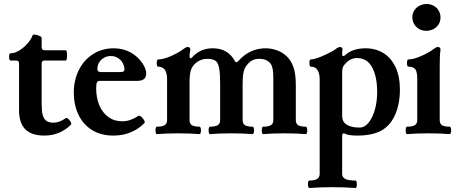

<svg xmlns="http://www.w3.org/2000/svg" viewBox="-20 -666 2279 959"><path d="M75.2 -113.8V-349.1Q75.2 -363.8 60.1 -363.8H33.2Q25.4 -363.8 25.4 -381.8Q25.4 -399.9 33.2 -399.9Q52.7 -399.9 75.2 -413.3Q97.7 -426.8 116.5 -447.8Q135.3 -468.8 143.1 -490.2Q145 -493.7 150.4 -493.7Q154.3 -493.7 164.1 -491.2Q175.8 -487.8 181.9 -484.4Q188 -481 188 -476.1V-430.2Q188 -415 203.1 -415H308.1Q314.9 -415 314.9 -389.6Q314.9 -363.8 308.1 -363.8H203.1Q188 -363.8 188 -349.1V-146Q188 -112.8 192.9 -93Q197.8 -73.2 210.7 -63.2Q223.6 -53.2 247.1 -53.2Q276.9 -53.2 308.1 -75.7Q310.5 -77.1 311.5 -77.1Q317.9 -77.1 326.9 -65.9Q335.9 -54.7 335.9 -47.4Q335.9 -44.9 335 -43.9Q279.8 11.2 201.2 11.2Q75.2 11.2 75.2 -113.8Z M348.6 -203.1Q348.6 -267.1 374.5 -317.6Q400.4 -368.2 445.8 -396.5Q491.2 -424.8 548.3 -424.8Q586.4 -424.8 619.9 -410.2Q653.3 -395.5 678.2 -367.2Q694.8 -347.7 702.6 -330.1Q710.4 -312.5 710.4 -298.8Q710.4 -262.2 666.5 -262.2H478.5Q468.8 -262.2 464.6 -255.1Q460.4 -248 460.4 -224.6Q460.4 -178.2 475.8 -140.9Q491.2 -103.5 520.8 -81.8Q550.3 -60.1 590.3 -60.1Q611.3 -60.1 630.4 -66.7Q649.4 -73.2 670.4 -86.9Q675.8 -90.3 684.8 -83.3Q693.8 -76.2 699.5 -65.9Q705.1 -55.7 701.7 -51.8Q673.8 -22.5 634 -5.6Q594.2 11.2 546.4 11.2Q483.9 11.2 439.2 -16.8Q394.5 -44.9 371.6 -93.8Q348.6 -142.6 348.6 -203.1ZM583.5 -306.2Q601.6 -306.2 601.6 -317.9Q601.6 -336.4 592.5 -352.1Q583.5 -367.7 568.1 -377Q552.7 -386.2 533.7 -386.2Q515.6 -386.2 500 -377.7Q484.4 -369.1 475.3 -354.2Q466.3 -339.4 466.3 -321.3Q466.3 -313.5 470.5 -309.8Q474.6 -306.2 484.4 -306.2Z M1514.6 -14.6Q1514.6 -7.3 1512.7 -1.7Q1510.7 3.9 1507.8 3.9Q1460.4 0 1400.9 0Q1341.3 0 1293.9 3.9Q1291 3.9 1289.3 -1.5Q1287.6 -6.8 1287.6 -14.6Q1287.6 -22.5 1289.3 -27.8Q1291 -33.2 1293.9 -33.2Q1320.3 -33.2 1332.8 -40.5Q1345.2 -47.9 1345.2 -65.9V-268.6Q1345.2 -303.2 1342.3 -319.6Q1339.4 -335.9 1333 -345.7Q1315.4 -372.1 1274.9 -372.1Q1254.9 -372.1 1240.5 -364.7Q1226.1 -357.4 1213.4 -341.3Q1202.1 -327.6 1197 -307.4Q1191.9 -287.1 1191.9 -248.5V-65.9Q1191.9 -47.9 1203.9 -40.5Q1215.8 -33.2 1242.2 -33.2Q1245.1 -33.2 1247.1 -27.6Q1249 -22 1249 -14.6Q1249 -7.3 1247.1 -1.7Q1245.1 3.9 1242.2 3.9Q1194.8 0 1135.3 0Q1075.7 0 1028.3 3.9Q1025.4 3.9 1023.7 -1.5Q1022 -6.8 1022 -14.6Q1022 -22.5 1023.7 -27.8Q1025.4 -33.2 1028.3 -33.2Q1054.7 -33.2 1067.1 -40.5Q1079.6 -47.9 1079.6 -65.9V-246.6Q1079.6 -299.3 1074.7 -324.7Q1069.8 -350.1 1059.6 -359.9Q1045.9 -372.1 1015.6 -372.1Q999.5 -372.1 987.1 -367.9Q974.6 -363.8 961.9 -354.5Q943.4 -340.8 935.1 -320.1Q926.8 -299.3 926.8 -255.9V-65.9Q926.8 -47.9 938.7 -40.5Q950.7 -33.2 977.1 -33.2Q980 -33.2 981.9 -27.6Q983.9 -22 983.9 -14.6Q983.9 -7.3 981.9 -1.7Q980 3.9 977.1 3.9Q929.7 0 870.1 0Q810.5 0 763.2 3.9Q760.3 3.9 758.5 -1.5Q756.8 -6.8 756.8 -14.6Q756.8 -22.5 758.5 -27.8Q760.3 -33.2 763.2 -33.2Q789.6 -33.2 802 -40.5Q814.5 -47.9 814.5 -65.9V-272Q814.5 -333 769.5 -333Q766.6 -333 764.6 -338.4Q762.7 -343.8 762.7 -351.1Q762.7 -358.4 764.6 -363.8Q766.6 -369.1 769.5 -369.1Q796.4 -369.1 835.7 -386.7Q875 -404.3 897.9 -422.4Q904.3 -427.2 908.7 -429.2Q913.1 -431.2 918.5 -431.2Q924.3 -431.2 927.5 -427.7Q930.7 -424.3 930.7 -418Q926.8 -399.4 926.8 -384.8Q926.8 -376 930.7 -375Q935.1 -375 939.9 -379.9Q980.5 -424.8 1042.5 -424.8Q1118.2 -424.8 1151.9 -362.8Q1156.2 -355 1159.7 -355Q1165 -355 1172.9 -363.8Q1200.7 -394.5 1234.6 -409.7Q1268.6 -424.8 1305.7 -424.8Q1335.4 -424.8 1363.3 -414.8Q1391.1 -404.8 1413.1 -383.8Q1434.6 -362.8 1446 -329.8Q1457.5 -296.9 1457.5 -241.7V-65.9Q1457.5 -47.9 1469.5 -40.5Q1481.4 -33.2 1507.8 -33.2Q1510.7 -33.2 1512.7 -27.6Q1514.6 -22 1514.6 -14.6Z M1977.5 -217.3Q1977.5 -164.1 1963.6 -119.4Q1949.7 -74.7 1923.3 -44.4Q1897.5 -15.6 1858.6 -2.2Q1819.8 11.2 1766.6 11.2Q1745.1 11.2 1729.7 9.3Q1714.4 7.3 1708.5 3.9Q1701.2 0 1695.8 0Q1692.9 0 1690.9 3.4Q1689 6.8 1689 13.2V203.1Q1689 219.7 1704.8 227.8Q1720.7 235.8 1755.4 235.8Q1762.2 235.8 1762.2 254.4Q1762.2 272.9 1755.4 272.9Q1716.8 270.5 1695.8 269.8Q1674.8 269 1640.6 269Q1606.4 269 1585.4 269.8Q1564.5 270.5 1525.4 272.9Q1522 272.9 1520 268.1Q1518.1 263.2 1518.1 254.4Q1518.1 235.8 1525.4 235.8Q1576.7 235.8 1576.7 203.1V-268.1Q1576.7 -333 1532.2 -333Q1525.4 -333 1525.4 -351.1Q1525.4 -369.1 1532.2 -369.1Q1544.4 -369.1 1563.7 -375.7Q1583 -382.3 1602.1 -391.1Q1643.1 -410.6 1653.8 -418.9Q1668.9 -431.2 1677.7 -431.2Q1683.1 -431.2 1687 -428.5Q1690.9 -425.8 1690.9 -420.9Q1689 -410.6 1689 -393.1Q1689 -386.2 1695.8 -386.2Q1700.2 -386.2 1707.5 -393.6Q1724.1 -408.7 1749.8 -416.7Q1775.4 -424.8 1805.7 -424.8Q1855.5 -424.8 1894.3 -401.4Q1933.1 -377.9 1955.3 -331.3Q1977.5 -284.7 1977.5 -217.3ZM1863.8 -208Q1863.8 -282.7 1838.9 -329.3Q1814 -376 1762.7 -376Q1722.7 -376 1694.8 -335Q1689 -326.2 1689 -300.8V-86.9Q1689 -58.1 1711.2 -43.5Q1733.4 -28.8 1775.9 -28.8Q1811.5 -28.8 1836.9 -78.1Q1863.8 -130.9 1863.8 -208Z M2039.6 -579.1Q2039.6 -599.1 2049.8 -614.5Q2060.1 -629.9 2076.2 -637.9Q2092.3 -646 2109.4 -646Q2130.9 -646 2147 -636.7Q2163.1 -627.4 2171.6 -612.1Q2180.2 -596.7 2180.2 -579.1Q2180.2 -558.1 2169.9 -543Q2159.7 -527.8 2143.6 -520Q2127.4 -512.2 2109.4 -512.2Q2088.4 -512.2 2072.5 -521.7Q2056.6 -531.2 2048.1 -546.6Q2039.6 -562 2039.6 -579.1ZM2233.4 -14.6Q2233.4 -7.3 2231.4 -1.7Q2229.5 3.9 2226.6 3.9Q2179.2 0 2119.6 0Q2060.1 0 2012.7 3.9Q2009.8 3.9 2008.1 -1.5Q2006.3 -6.8 2006.3 -14.6Q2006.3 -22.5 2008.1 -27.8Q2009.8 -33.2 2012.7 -33.2Q2039.1 -33.2 2051.5 -40.5Q2064 -47.9 2064 -65.9V-272Q2064 -293.9 2060.5 -306.9Q2057.1 -319.8 2047.4 -326.4Q2037.6 -333 2019 -333Q2016.1 -333 2014.4 -338.4Q2012.7 -343.8 2012.7 -351.1Q2012.7 -358.9 2014.4 -364Q2016.1 -369.1 2019 -369.1Q2045.9 -369.1 2085.2 -386.7Q2124.5 -404.3 2147.5 -422.4Q2153.8 -427.2 2158.2 -429.2Q2162.6 -431.2 2168 -431.2Q2173.8 -431.2 2177 -427.7Q2180.2 -424.3 2180.2 -418Q2177.7 -397.9 2177 -379.2Q2176.3 -360.4 2176.3 -333V-65.9Q2176.3 -47.9 2188.2 -40.5Q2200.2 -33.2 2226.6 -33.2Q2229.5 -33.2 2231.4 -27.6Q2233.4 -22 2233.4 -14.6Z"/></svg>

Font: JuniusX
Style: Bold
Weight: 700
Designer: Peter S. Baker
Foundry: Briery Creek Software
Version: Version 1.004